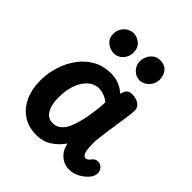

<svg xmlns="http://www.w3.org/2000/svg" viewBox="-219 -944 1095 1095"><g transform="rotate(45 328.5 -396.5)"><path d="M41 -234Q41 -294 59 -350.5Q77 -407 110.5 -452Q144 -497 191 -523Q238 -549 296 -549Q332 -549 362 -537.5Q392 -526 417 -503Q422 -525 433 -537.5Q444 -550 470 -550Q500 -550 522.5 -534.5Q545 -519 544 -493Q543 -465 535.5 -418.5Q528 -372 522 -327Q520 -313 516.5 -290Q513 -267 510.5 -244Q508 -221 507 -206Q507 -190 508 -165Q509 -140 516 -121.5Q523 -103 537 -103Q546 -103 553 -108.5Q560 -114 567 -124Q575 -133 583 -137Q591 -141 603 -141Q615 -141 626.5 -133Q638 -125 644 -111.5Q650 -98 646 -80Q643 -61 623.5 -40.5Q604 -20 576 -5.5Q548 9 517 9Q488 9 465 -3.5Q442 -16 426.5 -38Q411 -60 405 -90Q377 -49 337 -23.5Q297 2 245 2Q180 2 134.5 -29Q89 -60 65 -113Q41 -166 41 -234ZM183 -240Q183 -202 191.5 -173.5Q200 -145 217.5 -128.5Q235 -112 263 -112Q286 -112 303 -122.5Q320 -133 333 -151.5Q346 -170 354 -195Q363 -219 369.5 -245.5Q376 -272 380.5 -300.5Q385 -329 388 -356Q391 -383 392 -408Q375 -423 353.5 -431.5Q332 -440 311 -440Q281 -440 257.5 -424Q234 -408 217 -380.5Q200 -353 191.5 -317Q183 -281 183 -240ZM229 -640Q197 -640 172 -661Q147 -682 147 -716Q147 -742 159 -761.5Q171 -781 189.5 -791.5Q208 -802 227 -802Q256 -802 280.5 -781.5Q305 -761 305 -722Q305 -700 294.5 -681Q284 -662 266.5 -651Q249 -640 229 -640ZM440 -635Q411 -635 388 -658Q365 -681 365 -713Q365 -733 374 -753Q383 -773 400.5 -786.5Q418 -800 441 -800Q475 -800 492 -785Q509 -770 514.5 -751.5Q520 -733 520 -720Q520 -698 509 -678.5Q498 -659 479.5 -647Q461 -635 440 -635Z"/></g></svg>

Font: Playpen Sans SemiBold
Style: Regular
Weight: 600
Designer: Laura Meseguer, Veronika Burian, José Scaglione
Foundry: TypeTogether
Version: Version 1.001